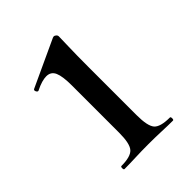

<svg xmlns="http://www.w3.org/2000/svg" viewBox="-128 -461 527 527"><g transform="rotate(-45 135.0 -197.5)"><path d="M49 0Q46 0 46 -6Q46 -12 49 -12Q85 -12 97 -25.5Q109 -39 109 -81V-265Q109 -300 102 -316Q95 -332 77 -332Q69 -332 58.5 -329Q48 -326 34 -319Q30 -318 27.5 -323.5Q25 -329 29 -331L165 -394Q168 -395 169 -395Q172 -395 175.5 -392Q179 -389 179 -385Q179 -376 178 -346Q177 -316 177 -267V-81Q177 -39 188.5 -25.5Q200 -12 237 -12Q240 -12 240 -6Q240 0 237 0Q219 0 194.5 -1Q170 -2 143 -2Q116 -2 92 -1Q68 0 49 0Z"/></g></svg>

Font: Cormorant Medium
Style: Regular
Weight: 500
Designer: Christian Thalmann (Catharsis Fonts)
Foundry: Catharsis Fonts
Version: Version 4.000